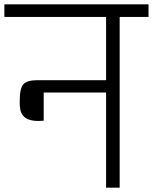

<svg xmlns="http://www.w3.org/2000/svg" viewBox="-56 -860 701 880"><path d="M430.2 0V-436H144.3V-306.8Q106 -303.5 83.8 -309.7Q61.7 -315.8 51.1 -328.4Q40.5 -341 37.5 -355.8Q34.5 -370.5 34.5 -384V-397.8Q34.5 -457.3 52.1 -474.8Q69.7 -492.3 111.3 -492.3H430.2V-782.5H-36V-840.2H624.8V-782.5H492.5V0Z"/></svg>

Font: Matangi Light
Style: Regular
Weight: 300
Designer: Prashant Pant
Foundry: The Graphic Ant
Version: Version 3.002